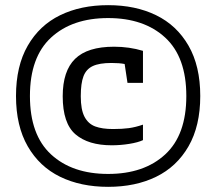

<svg xmlns="http://www.w3.org/2000/svg" viewBox="-20 -712 838 744"><path d="M756 -340Q756 -224 710.5 -145Q665 -66 585 -27Q505 12 399 12Q293 12 213 -27Q133 -66 87.5 -145Q42 -224 42 -340Q42 -456 87.5 -535Q133 -614 213 -653Q293 -692 399 -692Q505 -692 585 -653Q665 -614 710.5 -535Q756 -456 756 -340ZM702 -340Q702 -491 620 -566.5Q538 -642 399 -642Q260 -642 178 -566.5Q96 -491 96 -340Q96 -189 178 -113.5Q260 -38 399 -38Q538 -38 620 -113.5Q702 -189 702 -340ZM422 -531Q481 -531 534 -515V-391H474L463 -464Q443 -468 412 -468Q365 -468 339.5 -456Q314 -444 303.5 -416.5Q293 -389 293 -339Q293 -287 307.5 -259.5Q322 -232 349 -222Q376 -212 418 -212Q454 -212 479.5 -215.5Q505 -219 534 -229V-169Q515 -160 481 -154.5Q447 -149 413 -149Q322 -149 272.5 -191.5Q223 -234 223 -339Q223 -437 271 -484Q319 -531 422 -531Z"/></svg>

Font: Rhodium Libre
Style: Regular
Weight: 400
Designer: James Puckett
Foundry: Dunwich Type Founders
Version: Version 1.001; ttfautohint (v1.3)